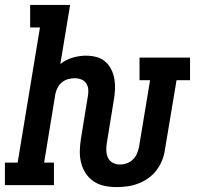

<svg xmlns="http://www.w3.org/2000/svg" viewBox="-34 -755 804 783"><path d="M441 8Q416 8 392 3Q368 -2 348.5 -15Q329 -28 316 -47.5Q303 -67 297 -90.5Q291 -114 291.5 -139Q292 -164 296 -189L324 -361Q327 -375 326 -389.5Q325 -404 317.5 -415Q310 -426 297.5 -431Q285 -436 271 -436Q258 -436 244.5 -432.5Q231 -429 219.5 -420Q208 -411 201.5 -398.5Q195 -386 192 -373L146 -92H186V0H-14V-92H38L129 -643H89V-735H252L212 -494Q235 -512 262.5 -520Q290 -528 317 -528Q339 -528 359.5 -522.5Q380 -517 395.5 -503.5Q411 -490 420 -471.5Q429 -453 432.5 -432.5Q436 -412 435 -390Q434 -368 430 -346L402 -174Q399 -158 399.5 -142Q400 -126 406 -112.5Q412 -99 425.5 -91.5Q439 -84 455 -84Q469 -84 483 -89Q497 -94 508 -104.5Q519 -115 524.5 -128.5Q530 -142 533 -156L578 -428H535V-520H741V-428H686L638 -141Q635 -120 626 -98.5Q617 -77 603 -59Q589 -41 569.5 -27.5Q550 -14 528.5 -6Q507 2 485 5Q463 8 441 8Z"/></svg>

Font: Iosevka Etoile Semibold
Style: Italic
Weight: 600
Italic angle: -9°
Designer: Belleve Invis
Foundry: Belleve Invis
Version: Version 22.1.2; ttfautohint (v1.8.4)